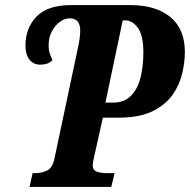

<svg xmlns="http://www.w3.org/2000/svg" viewBox="-20 -734 746 754"><path d="M96 0 108 -54H118Q143 -54 164.5 -64Q186 -74 194 -112L286 -546Q291 -568 293 -584.5Q295 -601 295 -614Q295 -662 254 -662Q233 -662 214 -647.5Q195 -633 183 -609.5Q171 -586 171 -557Q171 -536 175.5 -523.5Q180 -511 186 -498Q177 -488 164.5 -484Q152 -480 138 -480Q112 -480 96 -499.5Q80 -519 80 -555Q80 -624 123.5 -669Q167 -714 259 -714H492Q592 -714 649 -667Q706 -620 706 -529Q706 -492 696 -447.5Q686 -403 659 -363.5Q632 -324 580.5 -298Q529 -272 447 -272H384L350 -120Q344 -94 344 -86Q344 -65 361 -59.5Q378 -54 403 -54H430L417 0ZM424 -331Q468 -331 494.5 -358Q521 -385 532 -430Q543 -475 543 -528Q543 -595 521.5 -624.5Q500 -654 472 -654H462L394 -331Z"/></svg>

Font: Noto Serif ExtraCondensed ExtraBold
Style: Italic
Weight: 800
Width: 2
Italic angle: -12°
Designer: Monotype Design Team
Foundry: Monotype Imaging Inc.
Version: Version 2.013